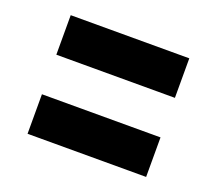

<svg xmlns="http://www.w3.org/2000/svg" viewBox="-79 -654 706 624"><g transform="rotate(20 273.5 -342.0)"><path d="M68.4 -410.2V-546.9H478.5V-410.2ZM68.4 -136.7V-273.4H478.5V-136.7Z"/></g></svg>

Font: DatCub
Style: Bold
Weight: 700
Designer: GGBot
Version: 1.00